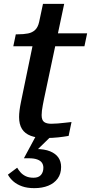

<svg xmlns="http://www.w3.org/2000/svg" viewBox="-20 -711 472 996"><path d="M215 5Q170 5 139.5 -6.5Q109 -18 94 -42Q79 -66 79 -104Q79 -120 81.5 -139.5Q84 -159 88.5 -180.5Q93 -202 97 -222L159 -522L217 -538H432L418 -471H49L62 -533H72Q103 -533 125.5 -537.5Q148 -542 162.5 -556Q177 -570 183 -597L203 -691H313L208 -196Q205 -181 202 -165.5Q199 -150 197.5 -137Q196 -124 196 -114Q196 -88 208.5 -78.5Q221 -69 246 -69Q260 -69 280 -70.5Q300 -72 319.5 -74.5Q339 -77 351 -78L336 -6Q314 -2 283 1.5Q252 5 215 5ZM158 265Q121 265 94.5 255.5Q68 246 50 230.5Q32 215 21 195L69 159Q76 171 86.5 183Q97 195 113.5 203Q130 211 154 211Q180 211 192.5 196.5Q205 182 205 159Q205 145 198 134Q191 123 174 116.5Q157 110 129 110H104L167 -7L246 -5L161 78L166 62Q211 62 240 74Q269 86 283 106.5Q297 127 297 155Q297 191 279 215.5Q261 240 230 252.5Q199 265 158 265Z"/></svg>

Font: Roboto Serif 20pt Medium
Style: Italic
Weight: 500
Italic angle: -10°
Version: Version 1.008